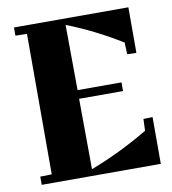

<svg xmlns="http://www.w3.org/2000/svg" viewBox="-77 -737 722 805"><g transform="rotate(-10 284.0 -335.0)"><path d="M543 -199V0H36V-35L85 -36V-634L36 -635V-670H523V-476L484 -477L482 -527Q371 -596 251 -643L253 -365H440V-328H253L255 -28Q383 -77 502 -148L504 -198Z"/></g></svg>

Font: Rakkas
Style: Regular
Weight: 400
Designer: Zeynep Akay
Foundry: Zeynep Akay
Version: Version 2.000